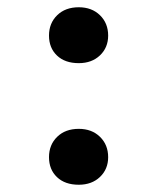

<svg xmlns="http://www.w3.org/2000/svg" viewBox="-20 -626 429 529"><path d="M197 -606Q233 -606 255.5 -584Q278 -562 278 -528Q278 -495 255.5 -473.5Q233 -452 197 -452Q159 -452 137 -473Q115 -494 115 -528Q115 -562 137.5 -584Q160 -606 197 -606ZM197 -271Q233 -271 255.5 -249Q278 -227 278 -193Q278 -160 255.5 -138.5Q233 -117 197 -117Q159 -117 137 -138Q115 -159 115 -193Q115 -227 137.5 -249Q160 -271 197 -271Z"/></svg>

Font: Freesentation 8 ExtraBold
Style: Regular
Weight: 800
Designer: glyphs from Roboto by Christian Robertson / Hangul glyphs from Noto Sans CJK(Source Han Sans) by Jang Soo-young and Kang
Foundry: PT&
Version: Version 2.001